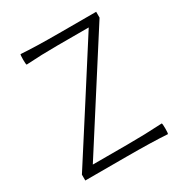

<svg xmlns="http://www.w3.org/2000/svg" viewBox="-173 -862 942 995"><g transform="rotate(-30 298.5 -364.5)"><path d="M545 6Q454 0 300 0H54V-35L260 -356L466 -678H278Q184 -678 91 -672Q88 -677 88 -704Q88 -731 91 -735Q175 -729 315 -729H540V-694L129 -52H337Q442 -52 545 -58Q548 -54 548 -26Q548 2 545 6Z"/></g></svg>

Font: GenSekiGothic TW L
Style: Regular
Weight: 300
Version: Version 1.501;PS 1;hotconv 16.6.51;makeotf.lib2.5.65220